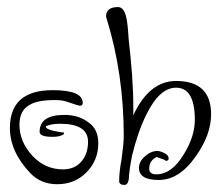

<svg xmlns="http://www.w3.org/2000/svg" viewBox="-20 -500 630 543"><path d="M142 21Q96 21 66 -10Q8 -71 8 -138Q8 -245 129 -245Q214 -245 214 -209Q214 -201 206 -201Q202 -201 167 -213Q161 -215 153.5 -216Q146 -217 135 -217Q87 -217 65 -204Q35 -189 35 -147Q35 -99 72 -59Q108 -21 158 -21Q191 -21 210 -43Q229 -65 229 -99Q229 -150 150 -150Q125 -150 110 -143V-141Q110 -132 159 -125Q161 -127 161 -124L160 -120Q149 -113 129 -113Q92 -113 92 -127Q92 -175 162 -175Q203 -175 230 -154Q258 -135 258 -95Q258 -46 224 -12Q191 21 142 21Z M332 23Q317 23 317 12Q317 1 318.5 -14.5Q320 -30 324 -51Q330 -95 330 -115Q330 -290 282 -446Q280 -450 280 -454Q280 -480 314 -480Q333 -480 339 -441Q341 -428 342 -415Q343 -402 344 -388Q350 -336 353.5 -288Q357 -240 357 -196V-174Q402 -271 478 -271Q577 -271 577 -177Q577 -118 533 -57Q487 9 429 9Q373 9 373 -25Q373 -43 390 -58Q407 -73 425 -73Q433 -73 445 -67Q457 -61 457 -52Q457 -45 449 -45H448H449Q448 -48 423 -56Q402 -46 402 -23Q402 -7 422 -7Q466 -7 500 -64Q531 -114 531 -161Q531 -252 478 -252Q431 -252 394 -176Q381 -150 371 -120.5Q361 -91 353 -58Q350 -42 348 -29.5Q346 -17 345 -6Q345 23 332 23Z"/></svg>

Font: Ole
Style: Regular
Weight: 400
Designer: Robert E. Leuschke
Foundry: Robert E. Leuschke
Version: Version 1.010; ttfautohint (v1.8.3)